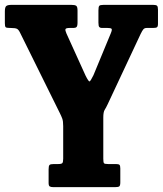

<svg xmlns="http://www.w3.org/2000/svg" viewBox="-20 -770 670 790"><path d="M180 -17.5V-73.5Q180 -87.5 183.8 -91.2Q187.5 -95 201 -95H219Q233 -95 236.5 -99Q240 -103 240 -117V-251Q240 -272 236.2 -282Q232.5 -292 226 -305L63 -634.5Q57 -647.5 50.2 -651.2Q43.5 -655 22.5 -655H19.5Q6.5 -655 3.2 -658.2Q0 -661.5 0 -674.5V-723Q0 -740.5 5.8 -745.2Q11.5 -750 28 -750H273Q288 -750 293.5 -746.2Q299 -742.5 299 -726.5V-677.5Q299 -663 295 -659Q291 -655 283 -655H267Q251.5 -655 249.5 -650.2Q247.5 -645.5 253.5 -632L332 -459Q344.5 -434 348.5 -435Q352.5 -436 364.5 -460.5L435.5 -632Q442.5 -648.5 438.8 -651.8Q435 -655 422 -655H398.5Q392.5 -655 388.8 -658.5Q385 -662 385 -677V-727Q385 -742 388.5 -746Q392 -750 406.5 -750H610Q622 -750 626 -746.5Q630 -743 630 -730.5V-672.5Q630 -660.5 625.8 -657.8Q621.5 -655 609.5 -655H584Q575 -655 570.2 -649.8Q565.5 -644.5 558.5 -630L423 -341Q416.5 -327 410.8 -318.2Q405 -309.5 405 -286.5V-117Q405 -102 407.8 -98.5Q410.5 -95 425 -95H457.5Q468.5 -95 471.8 -91.5Q475 -88 475 -77V-20Q475 -6.5 470.8 -3.2Q466.5 0 454 0H199.5Q189 0 184.5 -3Q180 -6 180 -17.5Z"/></svg>

Font: Besley* Condensed
Style: Bold
Weight: 700
Width: 3
Designer: Owen Earl
Foundry: indestructible type*
Version: Version 3.000; ttfautohint (v1.8.3)